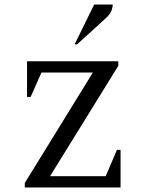

<svg xmlns="http://www.w3.org/2000/svg" viewBox="-20 -832 645 852"><path d="M90 0V-20L392 -510H164L116 -402H100V-560H505V-540L202 -50H449L499 -167H515V0ZM311 -635 398 -812H480Q480 -797 473.5 -782Q467 -767 447 -749L322 -635Z"/></svg>

Font: Spectral SC
Style: Regular
Weight: 400
Designer: Jean-Baptiste Levee
Foundry: Production Type
Version: Version 2.001